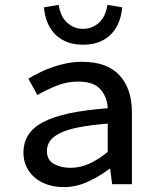

<svg xmlns="http://www.w3.org/2000/svg" viewBox="-20 -754 640 786"><path d="M241 12Q206 12 175.5 2Q145 -8 123 -26.5Q101 -45 88.5 -71Q76 -97 76 -129Q76 -170 95.5 -201Q115 -232 156.5 -254Q198 -276 263.5 -290Q329 -304 421 -311Q419 -356 391.5 -388Q364 -420 299 -420Q254 -420 211.5 -403Q169 -386 133 -365L96 -432Q116 -444 141 -456.5Q166 -469 194.5 -479Q223 -489 253.5 -495Q284 -501 316 -501Q418 -501 469 -446Q520 -391 520 -294V0H439L431 -63H428Q389 -33 340.5 -10.5Q292 12 241 12ZM269 -67Q308 -67 345.5 -84Q383 -101 421 -132V-248Q349 -242 301 -232.5Q253 -223 224.5 -208.5Q196 -194 184 -176Q172 -158 172 -136Q172 -99 200.5 -83Q229 -67 269 -67ZM320 -571Q279 -571 249.5 -584Q220 -597 201 -618.5Q182 -640 172 -667.5Q162 -695 160 -724L220 -734Q223 -715 230 -697.5Q237 -680 249.5 -666.5Q262 -653 279.5 -644.5Q297 -636 320 -636Q343 -636 360.5 -644.5Q378 -653 390.5 -666.5Q403 -680 410 -697.5Q417 -715 420 -734L480 -724Q478 -695 468 -667.5Q458 -640 439 -618.5Q420 -597 390.5 -584Q361 -571 320 -571Z"/></svg>

Font: SauceCodePro Nerd Font Mono
Style: Regular
Weight: 500
Monospace: yes
Designer: Paul D. Hunt, Teo Tuominen
Foundry: Adobe Systems Incorporated
Version: Version 2.030;PS 1.000;hotconv 16.6.51;makeotf.lib2.5.65220;